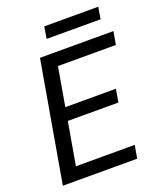

<svg xmlns="http://www.w3.org/2000/svg" viewBox="-156 -967 898 1066"><g transform="rotate(-20 293.0 -433.5)"><path d="M553.2 -866.7H234.4L223.1 -796.9H542ZM489.7 -405.3H190.9L230.5 -633.8H572.8L586.4 -710.9H152.3L28.8 0H467.8L481.4 -76.7H133.8L177.7 -328.6H476.6Z"/></g></svg>

Font: Roboto
Style: Italic
Weight: 400
Italic angle: -12°
Designer: Google
Version: Version 2.137; 2017